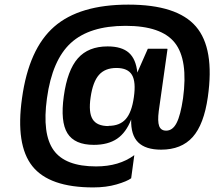

<svg xmlns="http://www.w3.org/2000/svg" viewBox="-20 -673 936 839"><path d="M710 -460H710.9L711.9 -458L673.8 -188Q668 -142.6 675.5 -122.3Q683.1 -102.1 706.1 -102.1Q734.4 -102.1 751.7 -135.7Q769 -169.4 779.8 -243.2Q802.7 -411.6 744.1 -485.8Q685.5 -560.1 528.8 -560.1Q371.6 -560.1 289.8 -485.4Q208 -410.6 185.1 -243.2Q163.6 -87.4 214.4 -16.6Q265.1 54.2 399.9 54.2Q500.5 54.2 566.9 4.9L553.2 106Q534.7 119.6 489.5 132.8Q444.3 146 387.2 146Q195.3 146 121.3 53Q47.4 -40 76.2 -244.1Q106 -459.5 216.6 -556.2Q327.1 -652.8 541 -652.8Q753.9 -652.8 836.2 -557.1Q918.5 -461.4 888.2 -249Q871.1 -128.9 821.8 -74Q772.5 -19 684.1 -19Q616.2 -19 583.7 -51Q551.3 -83 553.2 -150.9Q530.8 -93.3 491.5 -66.7Q452.1 -40 390.1 -40Q306.2 -40 274.7 -90.6Q243.2 -141.1 258.8 -252.9Q274.4 -366.2 320.3 -418.2Q366.2 -470.2 450.2 -470.2Q511.7 -470.2 543 -442.6Q574.2 -415 580.1 -356L626 -460ZM454.1 -122.1V-123Q503.4 -123 529.5 -152.6Q555.7 -182.1 564.9 -248Q574.7 -315.4 556.6 -345.7Q538.6 -376 488.8 -376Q439 -376 412.4 -345.7Q385.7 -315.4 376 -248Q366.2 -181.6 384.8 -151.9Q403.3 -122.1 454.1 -122.1Z"/></svg>

Font: Fivo Sans Modern
Style: Italic
Weight: 700
Designer: Alexander Slobzheninov
Foundry: Alexander Slobzheninov
Version: 1.0